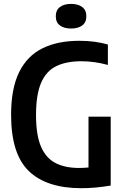

<svg xmlns="http://www.w3.org/2000/svg" viewBox="-20 -959 640 986"><path d="M398 7.5Q220 7.5 128.5 -80Q37 -167.5 37 -369.5Q37 -504.5 78.2 -588.2Q119.5 -672 197.8 -710.8Q276 -749.5 387.5 -749.5Q428 -749.5 464 -744.8Q500 -740 534 -730.5V-625.5Q464 -644.5 398.5 -644.5Q320.5 -644.5 268.8 -619.2Q217 -594 191 -533.5Q165 -473 165 -368Q165 -266 190.2 -206.8Q215.5 -147.5 264.5 -122Q313.5 -96.5 386 -96.5Q410.5 -96.5 434.5 -99V-360H548.5V-6Q467.5 7.5 398 7.5ZM345 -812.5Q309 -812.5 287.8 -828.2Q266.5 -844 266.5 -875.5Q266.5 -907 287.8 -923Q309 -939 345 -939Q381 -939 402.2 -923Q423.5 -907 423.5 -875.5Q423.5 -844 402.2 -828.2Q381 -812.5 345 -812.5Z"/></svg>

Font: Encode Sans Cnd SmBold
Style: Regular
Weight: 600
Width: 3
Designer: Multiple Designers
Foundry: Impallari Type
Version: Version 3.002; ttfautohint (v1.8.3) -l 8 -r 50 -G 200 -x 14 